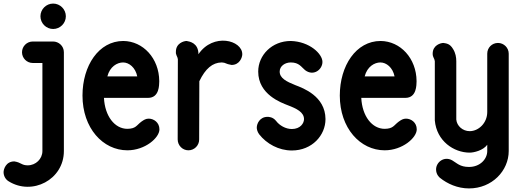

<svg xmlns="http://www.w3.org/2000/svg" viewBox="-59 -821 2929 1073"><path d="M238 -659C277 -659 309 -691 309 -730C309 -769 277 -801 238 -801C199 -801 167 -769 167 -730C167 -691 199 -659 238 -659ZM21 81C-27 81 -39 126 -39 141C-39 161 -29 181 -11 192C120 274 298 184 298 23V-529C298 -565 268 -589 238 -589H124C91 -589 64 -562 64 -529C64 -496 91 -469 124 -469H178V23C178 67 141 103 96 103C61 103 60 87 21 81Z M629 -472C662 -472 698 -444 708 -394H541C555 -449 596 -472 629 -472ZM831 -366V-368C830 -495 741 -591 630 -592C493 -592 402 -454 402 -287C402 -105 516 19 653 19C752 19 832 -51 832 -98C832 -137 800 -158 772 -158C756 -158 745 -151 731 -141C703 -120 701 -102 653 -101C582 -101 527 -172 522 -274H768C833 -274 830 -348 831 -366Z M984 -592C969 -592 924 -580 924 -532C924 -518 924 -523 924 -523C928 -506 933 -504 935 -490L934 -42C934 -8 961 19 994 19C1027 19 1054 -8 1054 -41L1055 -367C1089 -438 1129 -471 1179 -472H1181C1204 -471 1199 -464 1235 -458C1280 -458 1295 -500 1295 -518C1295 -597 1132 -639 1050 -518C1050 -581 1001 -589 984 -592Z M1566 -592C1461 -592 1384 -513 1384 -421C1384 -292 1514 -247 1549 -233C1599 -214 1640 -194 1640 -155C1640 -133 1620 -100 1572 -100C1537 -100 1503 -120 1484 -145C1466 -168 1442 -168 1436 -168C1393 -168 1376 -130 1376 -108C1376 -101 1378 -86 1389 -71C1431 -17 1499 20 1572 20C1685 20 1760 -65 1760 -155V-156C1759 -284 1634 -329 1592 -345C1542 -365 1504 -384 1504 -421C1504 -452 1534 -472 1566 -472C1613 -472 1625 -446 1646 -429C1693 -393 1743 -432 1743 -475C1743 -520 1671 -589 1566 -592Z M2067 -472C2100 -472 2136 -444 2146 -394H1979C1993 -449 2034 -472 2067 -472ZM2269 -366V-368C2268 -495 2179 -591 2068 -592C1931 -592 1840 -454 1840 -287C1840 -105 1954 19 2091 19C2190 19 2270 -51 2270 -98C2270 -137 2238 -158 2210 -158C2194 -158 2183 -151 2169 -141C2141 -120 2139 -102 2091 -101C2020 -101 1965 -172 1960 -274H2206C2271 -274 2268 -348 2269 -366Z M2664 -195C2664 -133 2615 -88 2566 -88C2527 -88 2494 -117 2491 -153V-479C2491 -500 2487 -525 2473 -547C2455 -578 2435 -578 2419 -581C2404 -581 2359 -569 2359 -521C2359 -500 2369 -496 2371 -479V-148C2381 -33 2477 32 2566 32C2589 32 2641 20 2664 -12V23C2664 68 2624 112 2562 112C2511 112 2494 90 2468 75C2423 50 2378 85 2378 126C2378 154 2396 170 2400 173C2441 206 2498 232 2562 232C2691 232 2784 133 2784 23V-521C2784 -554 2757 -581 2724 -581C2690 -581 2664 -554 2664 -521Z"/></svg>

Font: LS
Style: Bold
Weight: 700
Designer: BSozoo
Foundry: BSozoo
Version: Version 001.000